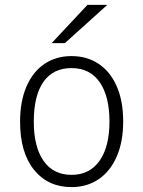

<svg xmlns="http://www.w3.org/2000/svg" viewBox="-20 -752 584 784"><path d="M62 -255Q62 -338 88 -398.5Q114 -459 161.5 -491Q209 -523 272 -523Q335 -523 382.5 -491.5Q430 -460 456.5 -400Q483 -340 483 -256Q483 -173 456.5 -112.5Q430 -52 382.5 -20Q335 12 272 12Q176 12 119 -58.5Q62 -129 62 -255ZM427 -256Q427 -359 387 -416.5Q347 -474 272 -474Q197 -474 157.5 -418Q118 -362 118 -255Q118 -152 158 -95Q198 -38 272 -38Q346 -38 386.5 -95.5Q427 -153 427 -256ZM337 -732H418L245 -576H191Z"/></svg>

Font: Overpass ExtraLight
Style: Regular
Weight: 200
Designer: Delve Withrington, Thomas Jockin
Foundry: Delve Fonts
Version: Version 3.000;DELV;Overpass